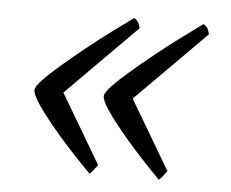

<svg xmlns="http://www.w3.org/2000/svg" viewBox="-39 -518 621 516"><g transform="rotate(5 271.5 -259.5)"><path d="M220 -46Q194 -72 164.5 -104Q135 -136 110 -166.5Q85 -197 69 -221Q53 -245 53 -257Q53 -266 70.5 -284.5Q88 -303 116.5 -327.5Q145 -352 178.5 -379Q212 -406 245 -430.5Q278 -455 303 -473Q308 -471 312.5 -465.5Q317 -460 320 -447L131 -257L241 -71Q226 -50 220 -46ZM407 -46Q381 -72 351.5 -104Q322 -136 297 -166.5Q272 -197 256 -221Q240 -245 240 -257Q240 -266 257.5 -284.5Q275 -303 303.5 -327.5Q332 -352 365.5 -379Q399 -406 432 -430.5Q465 -455 490 -473Q495 -471 499.5 -465.5Q504 -460 507 -447L318 -257L428 -71Q413 -50 407 -46Z"/></g></svg>

Font: Texturina Extralight
Style: Italic
Weight: 200
Italic angle: -11°
Designer: Guillermo Torres Carreño
Foundry: Omnibus-Type
Version: Version 1.002; ttfautohint (v1.8.3)